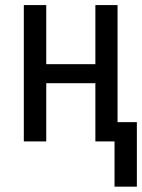

<svg xmlns="http://www.w3.org/2000/svg" viewBox="-20 -548 550 744"><path d="M510.3 175.3H423.8V0H349.6V-225.6H159.2V0H72.3V-528.3H159.2V-299.3H349.6V-528.3H435.5V-74.7H510.3Z"/></svg>

Font: RobotoCondensed-Regular
Style: Regular
Weight: 400
Designer: Google
Version: Version 2.001201; 2014